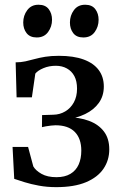

<svg xmlns="http://www.w3.org/2000/svg" viewBox="-20 -780 514 810"><path d="M217.5 9.5Q178 9.5 144.2 3.2Q110.5 -3 84.2 -11.2Q58 -19.5 40 -25.5L33 -160H98.5L120.5 -78Q130.5 -60.5 155.2 -46.5Q180 -32.5 218 -32.5Q253.5 -32.5 277 -46.5Q300.5 -60.5 311.8 -85.8Q323 -111 323 -144.5Q323 -195.5 295.5 -223.5Q268 -251.5 214 -251.5Q206.5 -251.5 195.2 -250.2Q184 -249 173.2 -247Q162.5 -245 157 -243.5L157.5 -294.5L205 -296Q232.5 -296.5 255.2 -310Q278 -323.5 291.5 -348Q305 -372.5 305 -406Q305 -437.5 293.8 -458.8Q282.5 -480 262.2 -491.2Q242 -502.5 215.5 -502.5Q187 -502.5 163.2 -492.5Q139.5 -482.5 129 -469.5L114.5 -369.5H50L46 -517Q68 -517 87.2 -521.2Q106.5 -525.5 126.5 -531Q146.5 -536.5 171 -540.5Q195.5 -544.5 228.5 -544.5Q290.5 -544.5 332.8 -529Q375 -513.5 396.5 -484.5Q418 -455.5 418 -415Q418 -375.5 397.2 -346.2Q376.5 -317 339.5 -299Q302.5 -281 254 -275L262 -285.5Q315 -285.5 355.5 -270.2Q396 -255 418.5 -225.2Q441 -195.5 441 -150Q441 -104 416.5 -68Q392 -32 342.5 -11.2Q293 9.5 217.5 9.5ZM134.5 -622Q106.5 -622 92.2 -640.2Q78 -658.5 78 -685Q78 -714.5 95 -737.2Q112 -760 142 -760H143Q171.5 -760 185.5 -741.5Q199.5 -723 199.5 -696.5Q199.5 -667.5 182.8 -644.8Q166 -622 135.5 -622ZM331 -622Q303 -622 289 -640.2Q275 -658.5 275 -685Q275 -714.5 291.8 -737.2Q308.5 -760 339 -760H339.5Q368 -760 382 -741.5Q396 -723 396 -696.5Q396 -667.5 379.5 -644.8Q363 -622 332 -622Z"/></svg>

Font: Merriweather 72pt Medium
Style: Regular
Weight: 500
Version: Version 2.100